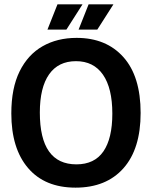

<svg xmlns="http://www.w3.org/2000/svg" viewBox="-20 -848 698 882"><path d="M327 14Q186 14 109 -76Q32 -166 32 -327Q32 -443 70 -520Q108 -597 175.5 -635.5Q243 -674 332 -674Q468 -674 547 -585.5Q626 -497 626 -329Q626 -164 547 -75Q468 14 327 14ZM331 -93Q414 -93 455 -152.5Q496 -212 496 -326Q496 -443 453 -505Q410 -567 329 -567Q248 -567 205.5 -506.5Q163 -446 163 -331Q163 -93 331 -93ZM285 -712H198L244 -828H359ZM427 -712H341L387 -828H501Z"/></svg>

Font: Bricolage Grotesque 96pt SemiBold
Style: Regular
Weight: 600
Designer: Mathieu Triay
Foundry: Atelier Triay
Version: Version 1.001; ttfautohint (v1.8.4.7-5d5b);gftools[0.9.33.de